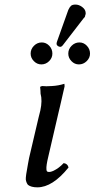

<svg xmlns="http://www.w3.org/2000/svg" viewBox="-20 -803 410 832"><path d="M189 -123Q179.7 -84.5 181.2 -69.8Q181.2 -58.1 189.9 -58.1Q197.8 -56.6 211.9 -63Q235.4 -74.2 255.9 -96.2Q273.4 -93.8 276.9 -77.1Q207.5 8.8 142.1 8.8Q114.7 8.8 101.1 -2Q93.8 -11.2 91.8 -24.9Q90.8 -38.1 101.1 -91.8Q104.5 -107.9 106 -118.2L147 -293Q148.4 -297.9 150.9 -308.6Q153.3 -319.3 154.8 -324.2Q164.1 -367.7 155.8 -397Q155.8 -409.2 153.8 -426.8Q155.3 -427.2 158 -428.5Q160.6 -429.7 162.1 -430.2Q178.2 -428.2 205.1 -430.2Q232.9 -431.6 258.8 -439.9Q259.8 -437 259.8 -428.2Q257.3 -418 254.2 -404.1Q251 -390.1 246.8 -371.6Q242.7 -353 240.2 -342.8Q235.4 -322.3 234.9 -320.8ZM307.1 -783.2Q322.3 -783.2 336.4 -772.5Q350.6 -761.7 351.1 -748Q352.5 -743.2 349.1 -735.8Q349.1 -732.9 347.2 -729Q346.2 -728 344.5 -726.1Q342.8 -724.1 341.8 -723.1L252.9 -607.9Q247.1 -600.1 241.2 -600.1Q235.4 -600.1 230.2 -604Q225.1 -607.9 225.1 -612.8Q225.1 -617.2 227.1 -623L275.9 -759.8Q281.7 -772.5 287.8 -777.8Q293.9 -783.2 307.1 -783.2ZM275.9 -570.8Q275.9 -590.3 290.3 -604.7Q304.7 -619.1 324.2 -619.1Q342.8 -619.1 356.4 -604.7Q370.1 -590.3 370.1 -570.8Q370.1 -552.2 355.7 -538.1Q341.3 -523.9 321.8 -523.9Q303.2 -523.9 289.6 -538.1Q275.9 -552.2 275.9 -570.8ZM112.8 -570.8Q112.8 -590.3 127.2 -604.7Q141.6 -619.1 161.1 -619.1Q179.7 -619.1 193.4 -604.7Q207 -590.3 207 -570.8Q207 -552.2 192.9 -538.1Q178.7 -523.9 159.2 -523.9Q140.6 -523.9 126.7 -538.1Q112.8 -552.2 112.8 -570.8Z"/></svg>

Font: Common Serif News
Style: Italic
Weight: 450
Italic angle: -12°
Designer: Philipp H. Poll, Khaled Hosny
Foundry: Stefan Peev, Context Ltd.
Version: Version 1.026